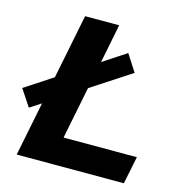

<svg xmlns="http://www.w3.org/2000/svg" viewBox="-117 -794 839 888"><g transform="rotate(15 302.0 -350.0)"><path d="M231 -132 281 -382 471 -506 419 -587 308 -514 345 -700H182L120 -391L-13 -304L40 -224L94 -259L42 0H555L582 -132Z"/></g></svg>

Font: AWKNG-Font
Style: Bold Italic
Weight: 700
Italic angle: -11.3°
Designer: Awakening Church
Foundry: Awakening Church
Version: Version 1.700;PS 001.700;hotconv 1.0.88;makeotf.lib2.5.64775